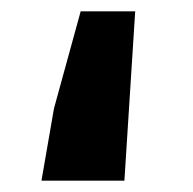

<svg xmlns="http://www.w3.org/2000/svg" viewBox="-20 -318 340 338"><path d="M53 0 75 -127 122 -298H218L199 0Z"/></svg>

Font: Source Sans 3
Style: Bold
Weight: 700
Designer: Paul D. Hunt
Foundry: Adobe
Version: Version 3.052;hotconv 1.1.0;makeotfexe 2.6.0